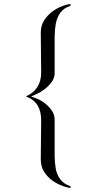

<svg xmlns="http://www.w3.org/2000/svg" viewBox="-20 -865 490 970"><path d="M336 85Q300 79 265.5 60.5Q231 42 208.5 11.5Q186 -19 186 -59Q186 -109 187 -159Q188 -209 188 -258Q188 -302 170 -332Q152 -362 111 -378Q188 -412 188 -499Q188 -549 187 -599.5Q186 -650 186 -700Q186 -740 208.5 -770.5Q231 -801 265.5 -820.5Q300 -840 336 -845V-836Q301 -824 284 -799.5Q267 -775 261.5 -743Q256 -711 256 -678V-494Q256 -471 240.5 -450Q225 -429 203.5 -413Q182 -397 163 -389Q156 -386 150 -383Q144 -380 137 -378Q144 -376 150 -373Q156 -370 163 -368Q183 -361 204.5 -345Q226 -329 241 -307.5Q256 -286 256 -262V-81Q256 -48 261 -16.5Q266 15 283.5 39.5Q301 64 336 76Z"/></svg>

Font: Kaisei HarunoUmi
Style: Regular
Weight: 400
Designer: Font-Kai, 金井和夫
Foundry: KAZUO KANAI
Version: Version 5.003